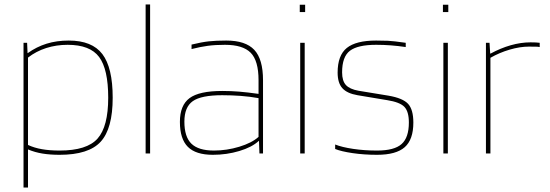

<svg xmlns="http://www.w3.org/2000/svg" viewBox="-20 -685 2453 857"><path d="M105 152H85V-494H101L103 -448H104Q143 -476 188 -490Q233 -504 287 -504Q391 -504 437 -443.5Q483 -383 483 -249Q483 -111 429.5 -52.5Q376 6 246 6Q204 6 170 0.5Q136 -5 105 -18ZM282 -485Q231 -485 186 -470.5Q141 -456 105 -428V-38Q133 -25 167.5 -19Q202 -13 246 -13Q368 -13 415.5 -66.5Q463 -120 463 -249Q463 -376 422.5 -430.5Q382 -485 282 -485Z M650 -665V0H630V-665Z M930 6Q854 6 818.5 -29.5Q783 -65 783 -141Q783 -215 826 -247Q869 -279 972 -279Q1011 -279 1047.5 -276Q1084 -273 1134 -266V-327Q1134 -414 1099 -449.5Q1064 -485 984 -485Q941 -485 907.5 -480.5Q874 -476 835 -466V-486Q880 -497 912 -500.5Q944 -504 990 -504Q1076 -504 1115 -462.5Q1154 -421 1154 -327V0H1138L1136 -56H1135Q1105 -28 1048.5 -11Q992 6 930 6ZM972 -260Q878 -260 840.5 -233.5Q803 -207 803 -142Q803 -74 834.5 -43.5Q866 -13 935 -13Q992 -13 1048 -30Q1104 -47 1134 -74V-247Q1095 -254 1054.5 -257Q1014 -260 972 -260Z M1342 -631H1318V-664H1342ZM1340 0H1320V-494H1340Z M1659 -485Q1577 -485 1542 -458.5Q1507 -432 1507 -362Q1507 -324 1524 -305.5Q1541 -287 1580 -280L1714 -258Q1778 -247 1801.5 -221.5Q1825 -196 1825 -138Q1825 -62 1786.5 -28Q1748 6 1663 6Q1605 6 1554 -1.5Q1503 -9 1476 -20V-40Q1506 -28 1556 -20.5Q1606 -13 1663 -13Q1740 -13 1772.5 -42Q1805 -71 1805 -138Q1805 -187 1785 -208Q1765 -229 1708 -238L1576 -260Q1529 -268 1508 -291.5Q1487 -315 1487 -361Q1487 -438 1528 -471Q1569 -504 1659 -504Q1688 -504 1711.5 -503Q1735 -502 1791 -494V-475Q1757 -480 1725 -482.5Q1693 -485 1659 -485Z M1981 -631H1957V-664H1981ZM1979 0H1959V-494H1979Z M2169 0H2149V-494H2165L2168 -446H2170Q2214 -470 2259.5 -483Q2305 -496 2348 -496Q2359 -496 2371 -495.5Q2383 -495 2389 -494V-475Q2385 -476 2378.5 -476.5Q2372 -477 2341 -477Q2301 -477 2255 -463.5Q2209 -450 2169 -427Z"/></svg>

Font: Blinker Thin
Style: Regular
Weight: 100
Designer: Juergen Huber
Foundry: supertype
Version: Version 1.017;hotconv 1.0.117;makeotfexe 2.5.65602